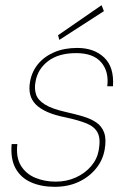

<svg xmlns="http://www.w3.org/2000/svg" viewBox="-20 -709 497 741"><path d="M191 12Q139 12 99.5 -5.5Q60 -23 40 -59.5Q20 -96 25 -153H47Q41 -102 60.5 -70Q80 -38 116 -23Q152 -8 195 -8Q237 -8 272.5 -24Q308 -40 331.5 -67.5Q355 -95 361 -129Q369 -173 357 -196.5Q345 -220 314.5 -232.5Q284 -245 233 -256Q192 -264 163.5 -276.5Q135 -289 118.5 -305.5Q102 -322 96.5 -344Q91 -366 96 -394Q103 -433 127 -462Q151 -491 189.5 -507.5Q228 -524 278 -524Q343 -524 382 -487Q421 -450 416 -376H394Q401 -433 370.5 -468.5Q340 -504 274 -504Q206 -504 165.5 -473Q125 -442 117 -393Q112 -367 119 -345Q126 -323 153 -306Q180 -289 233 -277Q269 -269 299.5 -260Q330 -251 351.5 -236.5Q373 -222 382 -197Q391 -172 384 -132Q377 -91 350.5 -58.5Q324 -26 283.5 -7Q243 12 191 12ZM209 -555 204 -573 372 -689 381 -666Z"/></svg>

Font: DM Sans 12pt Thin
Style: Italic
Weight: 250
Italic angle: -10°
Version: Version 4.004;gftools[0.9.30]